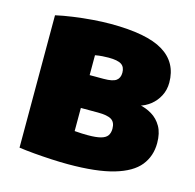

<svg xmlns="http://www.w3.org/2000/svg" viewBox="-93 -699 813 802"><g transform="rotate(15 313.5 -298.0)"><path d="M268.5 9Q236 9 197.2 7Q158.5 5 121.2 1.8Q84 -1.5 55.5 -5.5V-578Q88.5 -585.5 129.5 -591.2Q170.5 -597 212.2 -600.2Q254 -603.5 290 -603.5Q447 -603.5 518.2 -560Q589.5 -516.5 589.5 -429.5Q589.5 -398 576 -372Q562.5 -346 540.2 -328.5Q518 -311 491.5 -304L491 -308.5Q521.5 -303 547.8 -287.2Q574 -271.5 590 -243.5Q606 -215.5 606 -172.5Q606 -116 573.2 -75.2Q540.5 -34.5 466.2 -12.8Q392 9 268.5 9ZM317.5 -129.5Q353 -129.5 373.2 -135Q393.5 -140.5 401.8 -152.2Q410 -164 410 -182Q410 -210 392.5 -221Q375 -232 333.5 -232H241V-374H320.5Q359.5 -374 374.5 -385Q389.5 -396 389.5 -419Q389.5 -443.5 373.5 -454.2Q357.5 -465 318 -465Q306 -465 291.2 -464Q276.5 -463 260 -460V-132Q278.5 -130.5 292 -130Q305.5 -129.5 317.5 -129.5Z"/></g></svg>

Font: Encode Sans SC Black
Style: Regular
Weight: 900
Version: Version 3.002